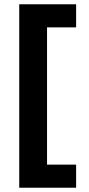

<svg xmlns="http://www.w3.org/2000/svg" viewBox="-20 -770 416 898"><path d="M70 108V-750H336V-642H200V0H336V108Z"/></svg>

Font: Instrument Sans Condensed
Style: Bold
Weight: 700
Width: 3
Designer: Rodrigo Fuenzalida
Foundry: fragTYPE
Version: Version 1.000;gftools[0.9.28]